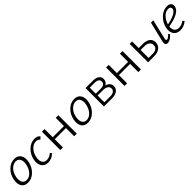

<svg xmlns="http://www.w3.org/2000/svg" viewBox="379 -1729 3045 3045"><g transform="rotate(-45 1901.5 -206.5)"><path d="M169 4Q92 4 58.5 -51Q25 -106 43 -193Q62 -290 128.5 -354Q195 -418 279 -418Q355 -418 389.5 -363.5Q424 -309 406 -221Q386 -125 320 -60.5Q254 4 169 4ZM183 -40Q242 -40 288.5 -91.5Q335 -143 350 -219Q364 -287 342.5 -330.5Q321 -374 267 -374Q210 -374 162 -325Q114 -276 99 -196Q85 -124 107.5 -82Q130 -40 183 -40Z M788 -340Q764 -372 718 -372Q659 -372 611.5 -322Q564 -272 548 -196Q532 -124 555.5 -81.5Q579 -39 632 -39Q695 -39 745 -86L768 -58Q702 5 620 5Q545 5 509 -50Q473 -105 491 -193Q511 -289 579.5 -353.5Q648 -418 732 -418Q797 -418 827 -376Z M1205 -413H1264V0H1205V-184H954V0H895V-413H954V-229H1205Z M1513 4Q1436 4 1402.5 -51Q1369 -106 1387 -193Q1406 -290 1472.5 -354Q1539 -418 1623 -418Q1699 -418 1733.5 -363.5Q1768 -309 1750 -221Q1730 -125 1664 -60.5Q1598 4 1513 4ZM1527 -40Q1586 -40 1632.5 -91.5Q1679 -143 1694 -219Q1708 -287 1686.5 -330.5Q1665 -374 1611 -374Q1554 -374 1506 -325Q1458 -276 1443 -196Q1429 -124 1451.5 -82Q1474 -40 1527 -40Z M2126 -220Q2214 -193 2214 -116Q2214 -63 2171.5 -31.5Q2129 0 2055 0H1873V-413H2045Q2106 -413 2143 -385.5Q2180 -358 2180 -313Q2180 -253 2126 -220ZM2039 -370H1925V-235H2046Q2085 -235 2107.5 -254Q2130 -273 2130 -305Q2130 -334 2106.5 -352Q2083 -370 2039 -370ZM2057 -42Q2106 -42 2133.5 -62Q2161 -82 2161 -116Q2161 -153 2129.5 -173.5Q2098 -194 2038 -194H1925V-42Z M2644 -413H2703V0H2644V-184H2393V0H2334V-413H2393V-229H2644Z M3011 -265Q3088 -265 3131 -232Q3174 -199 3174 -140Q3174 -76 3126.5 -38Q3079 0 2999 0H2863V-413H2918V-265ZM3407 -94 3427 -70Q3357 5 3303 5Q3241 5 3258 -70L3340 -413H3393L3315 -82Q3305 -42 3331 -42Q3357 -42 3407 -94ZM3015 -44Q3064 -44 3092 -67Q3120 -90 3120 -130Q3120 -173 3089 -197.5Q3058 -222 3002 -222H2918V-44Z M3703 -418Q3756 -418 3777 -390Q3798 -362 3790 -323Q3777 -264 3701.5 -224Q3626 -184 3504 -165Q3497 -107 3521.5 -73.5Q3546 -40 3599 -40Q3661 -40 3714 -82L3736 -53Q3667 4 3587 4Q3509 4 3472 -50.5Q3435 -105 3455 -193Q3476 -285 3547 -351.5Q3618 -418 3703 -418ZM3738 -321Q3742 -339 3731.5 -356.5Q3721 -374 3685 -374Q3626 -374 3578 -323Q3530 -272 3511 -202Q3609 -220 3669.5 -251.5Q3730 -283 3738 -321Z"/></g></svg>

Font: EauTest Semilight
Style: Italic
Weight: 300
Italic angle: -12°
Designer: Christian Thalmann (Catharsis Fonts)
Version: Version 0.001;PS 000.001;hotconv 1.0.88;makeotf.lib2.5.64775